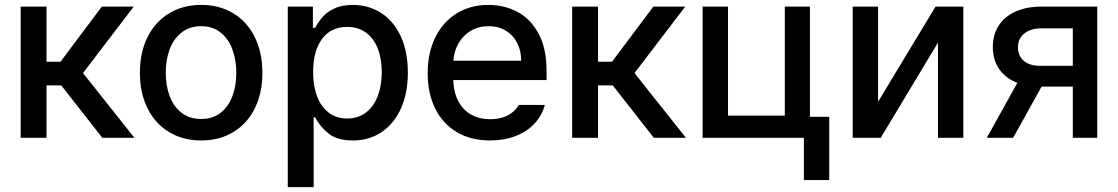

<svg xmlns="http://www.w3.org/2000/svg" viewBox="-20 -557 4517 776"><path d="M63.5 -530.3H168V-307.6H224.6L391.6 -530.3H520.5L315.4 -261.7L523.4 0H393.6L227.5 -211.9H168V0H63.5Z M545.4 -262.7Q545.4 -344.7 576.2 -406.7Q606.9 -468.8 663.1 -502.9Q719.2 -537.1 793.5 -537.1Q867.2 -537.1 923.3 -502.9Q979.5 -468.8 1010 -406.5Q1040.5 -344.2 1040.5 -262.7Q1040.5 -181.2 1010 -119.4Q979.5 -57.6 923.3 -23.4Q867.2 10.7 793.5 10.7Q719.2 10.7 663.1 -23.4Q606.9 -57.6 576.2 -119.4Q545.4 -181.2 545.4 -262.7ZM935.1 -262.7Q935.1 -314.9 919.2 -357.7Q903.3 -400.4 871.3 -425.8Q839.4 -451.2 793.5 -451.2Q746.6 -451.2 714.1 -425.8Q681.6 -400.4 665.8 -357.7Q649.9 -314.9 649.9 -262.7Q649.9 -210.4 665.8 -168.2Q681.6 -126 714.1 -101.1Q746.6 -76.2 793.5 -76.2Q839.8 -76.2 871.6 -101.1Q903.3 -126 919.2 -168.2Q935.1 -210.4 935.1 -262.7Z M1143.1 -530.3H1244.6V-444.3H1253.4Q1266.6 -468.3 1283.2 -487.8Q1299.8 -507.3 1330.3 -522.2Q1360.8 -537.1 1405.8 -537.1Q1470.2 -537.1 1520.8 -504.4Q1571.3 -471.7 1599.9 -409.9Q1628.4 -348.1 1628.4 -263.7Q1628.4 -179.7 1600.1 -117.7Q1571.8 -55.7 1521.5 -22.5Q1471.2 10.7 1406.7 10.7Q1343.3 10.7 1308.6 -16.8Q1273.9 -44.4 1253.4 -83H1247.6V199.2H1143.1ZM1383.3 -78.1Q1427.7 -78.1 1459.2 -102.3Q1490.7 -126.5 1506.8 -168.9Q1522.9 -211.4 1522.9 -265.6Q1522.9 -318.8 1507.1 -360.1Q1491.2 -401.4 1459.7 -424.8Q1428.2 -448.2 1383.3 -448.2Q1316.9 -448.2 1281.2 -399.2Q1245.6 -350.1 1245.6 -265.6Q1245.6 -209.5 1261.7 -167.2Q1277.8 -125 1308.8 -101.6Q1339.8 -78.1 1383.3 -78.1Z M1708.5 -261.7Q1708.5 -342.8 1739 -405.3Q1769.5 -467.8 1825.2 -502.4Q1880.9 -537.1 1953.6 -537.1Q2017.6 -537.1 2070.8 -509.3Q2124 -481.4 2156.5 -421.6Q2189 -361.8 2189 -270.5V-233.4H1812Q1813.5 -184.1 1832.3 -148.2Q1851.1 -112.3 1884.3 -93.8Q1917.5 -75.2 1961.4 -75.2Q2003.9 -75.2 2033.2 -91.1Q2062.5 -106.9 2076.7 -132.8H2182.1Q2170.4 -89.8 2140.1 -57.4Q2109.9 -24.9 2063.7 -7.1Q2017.6 10.7 1960.4 10.7Q1883.3 10.7 1826.4 -22.9Q1769.5 -56.6 1739 -118.2Q1708.5 -179.7 1708.5 -261.7ZM2086.4 -311.5Q2086.4 -352.1 2070.1 -383.8Q2053.7 -415.5 2023.9 -433.3Q1994.1 -451.2 1954.6 -451.2Q1914.1 -451.2 1882.6 -432.4Q1851.1 -413.6 1833 -381.6Q1814.9 -349.6 1812.5 -311.5Z M2292.5 -530.3H2397V-307.6H2453.6L2620.6 -530.3H2749.5L2544.4 -261.7L2752.4 0H2622.6L2456.5 -211.9H2397V0H2292.5Z M3253.4 -85H3331.5V170.9H3229V0H2819.8V-530.3H2922.4V-89.8H3151.9V-530.3H3253.4Z M3761.2 -530.3H3873.5V0H3771V-384.8L3539.6 0H3426.3V-530.3H3528.8V-145.5Z M4315.9 -207H4189.9L4074.7 0H3968.3L4091.8 -222.2Q4044.4 -240.2 4018.6 -277.6Q3992.7 -314.9 3992.7 -367.2Q3992.7 -417 4016.4 -453.6Q4040 -490.2 4084.5 -510.3Q4128.9 -530.3 4189.9 -530.3H4414.6V0H4315.9ZM4183.1 -291H4315.9V-442.4H4189.9Q4145 -442.4 4119.6 -421.4Q4094.2 -400.4 4094.2 -366.2Q4094.2 -331.5 4117.7 -311.3Q4141.1 -291 4183.1 -291Z"/></svg>

Font: Pretendard JP Medium
Style: Regular
Weight: 500
Designer: Base glyphs from Inter by Rasmus Andersson; Hangeul glyphs from Noto Sans CJK(Source Han Sans) by Jang Soo-young and Kan
Foundry: Kil Hyung-jin
Version: Version 1.309